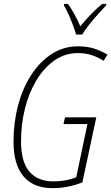

<svg xmlns="http://www.w3.org/2000/svg" viewBox="-20 -965 577 995"><path d="M252 10Q153 10 101.5 -51.5Q50 -113 50 -230Q50 -329 73.5 -418Q97 -507 141.5 -576Q186 -645 247.5 -685Q309 -725 385 -725Q433 -725 470 -712.5Q507 -700 537 -682L517 -650Q489 -668 456 -679Q423 -690 384 -690Q317 -690 262.5 -652Q208 -614 169 -549.5Q130 -485 109.5 -403Q89 -321 89 -233Q89 -126 132.5 -75.5Q176 -25 256 -25Q289 -25 319.5 -30.5Q350 -36 375 -46L433 -322H309L317 -357H479L407 -20Q372 -6 333.5 2Q295 10 252 10ZM374 -786Q369 -806 358 -835Q347 -864 334.5 -892Q322 -920 311 -937L313 -945H332Q348 -923 365.5 -891.5Q383 -860 396 -829Q420 -858 449.5 -889Q479 -920 510 -945H531L530 -937Q512 -918 488 -891.5Q464 -865 442 -837Q420 -809 406 -786Z"/></svg>

Font: Noto Sans Condensed ExtraLight
Style: Italic
Weight: 200
Width: 3
Italic angle: -12°
Designer: Monotype Design Team
Foundry: Monotype Imaging Inc.
Version: Version 2.013; ttfautohint (v1.8.4.7-5d5b)